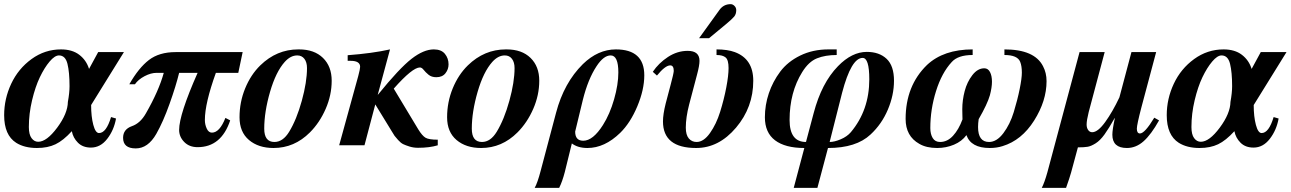

<svg xmlns="http://www.w3.org/2000/svg" viewBox="-23 -700 6220 925"><path d="M574 -449 416 -194Q416 -138 426.5 -98.5Q437 -59 454 -59Q489 -59 512 -136L536 -129Q526 -73 493.5 -31Q461 11 415 11Q376 11 352.5 -12.5Q329 -36 323 -68Q282 -23 244.5 -5Q207 13 155 13Q95 13 55 -12Q-3 -49 -3 -145Q-3 -224 31 -296.5Q65 -369 129 -415.5Q193 -462 271 -462Q325 -462 359 -436Q393 -410 406 -368L450 -449ZM312 -285Q312 -352 302 -392.5Q292 -433 261 -433Q241 -433 216 -403.5Q191 -374 169 -328Q147 -282 131.5 -217Q116 -152 116 -88Q116 -52 129 -34.5Q142 -17 161 -17Q202 -17 252.5 -85Q303 -153 304 -209Q312 -253 312 -285Z M1146 -449 1125 -349H1017Q964 -202 964 -122Q964 -100 973 -80.5Q982 -61 998 -61Q1035 -61 1063 -132L1086 -120Q1043 9 929 9Q889 9 864.5 -16Q840 -41 840 -74Q840 -148 929 -349H840Q825 -287 794 -200Q763 -113 730 -55Q690 15 631 15Q570 15 570 -36Q570 -77 612 -92Q653 -106 680 -154Q742 -262 766 -349H731Q704 -349 673.5 -333Q643 -317 627 -294H600Q645 -373 694.5 -411Q744 -449 823 -449Z M1414 -462H1418Q1491 -462 1533 -421Q1575 -380 1575 -311Q1575 -242 1546 -175.5Q1517 -109 1470 -62Q1395 13 1295 13Q1222 13 1176.5 -25.5Q1131 -64 1131 -135Q1131 -208 1158 -274Q1185 -340 1231 -385Q1310 -462 1414 -462ZM1456 -372Q1456 -400 1443.5 -416.5Q1431 -433 1409 -433Q1377 -433 1349 -402Q1306 -354 1278 -257.5Q1250 -161 1250 -80Q1250 -16 1299 -16Q1340 -16 1370 -65Q1406 -124 1431 -214.5Q1456 -305 1456 -372Z M1797 -244H1798Q1901 -371 1959.5 -416.5Q2018 -462 2067 -462Q2103 -462 2120.5 -440.5Q2138 -419 2138 -390Q2138 -366 2123 -347Q2108 -328 2079 -328Q2056 -328 2041.5 -340Q2027 -352 2018 -363.5Q2009 -375 2000 -375Q1964 -375 1874 -273L1992 -77Q2011 -46 2027 -36.5Q2043 -27 2086 -27V0Q2047 12 1991 12Q1969 12 1950 6Q1931 0 1919.5 -5.5Q1908 -11 1895 -25.5Q1882 -40 1878 -45.5Q1874 -51 1864 -68L1853 -86L1785 -197L1733 0H1611L1703 -334Q1712 -368 1712 -378Q1712 -407 1666 -407H1652V-434Q1771 -443 1856 -462Z M2414 -462H2418Q2491 -462 2533 -421Q2575 -380 2575 -311Q2575 -242 2546 -175.5Q2517 -109 2470 -62Q2395 13 2295 13Q2222 13 2176.5 -25.5Q2131 -64 2131 -135Q2131 -208 2158 -274Q2185 -340 2231 -385Q2310 -462 2414 -462ZM2456 -372Q2456 -400 2443.5 -416.5Q2431 -433 2409 -433Q2377 -433 2349 -402Q2306 -354 2278 -257.5Q2250 -161 2250 -80Q2250 -16 2299 -16Q2340 -16 2370 -65Q2406 -124 2431 -214.5Q2456 -305 2456 -372Z M2582 122 2656 -157Q2694 -301 2785 -391Q2858 -462 2944 -462Q3081 -462 3081 -337Q3081 -268 3047.5 -188Q3014 -108 2965 -60Q2890 13 2807 13Q2761 13 2732 -9L2698 129Q2686 175 2671 205H2553Q2567 180 2582 122ZM2785 -219 2748 -66Q2748 -22 2787 -22Q2834 -22 2882 -98Q2915 -150 2935.5 -221.5Q2956 -293 2956 -351Q2956 -433 2919 -433Q2885 -433 2851 -381Q2810 -319 2785 -219Z M3345 -516 3443 -652Q3463 -680 3497 -680Q3507 -680 3515.5 -671.5Q3524 -663 3524 -651Q3524 -632 3514 -620Q3504 -608 3474 -583L3393 -516ZM3429 -435V-462Q3482 -462 3517 -449Q3606 -416 3606 -311Q3606 -183 3523 -85Q3440 13 3331 13Q3171 13 3171 -115Q3171 -149 3184 -201L3208 -292Q3222 -344 3223 -358Q3223 -385 3206 -385Q3182 -385 3142 -336L3122 -354Q3150 -396 3195 -425.5Q3240 -455 3290 -455Q3347 -455 3347 -407Q3347 -384 3335 -340L3297 -196Q3281 -134 3281 -85Q3281 -50 3295.5 -33Q3310 -16 3333 -16Q3367 -16 3397.5 -59Q3428 -102 3446.5 -161.5Q3465 -221 3476 -278.5Q3487 -336 3487 -372Q3487 -411 3473 -423Q3459 -435 3429 -435Z M3860 -16 3897 -155Q3935 -300 4014 -381Q4081 -450 4153 -450Q4213 -450 4248.5 -416.5Q4284 -383 4284 -311Q4284 -242 4254.5 -172Q4225 -102 4171 -52Q4102 13 3966 13L3915 205H3801L3852 13Q3760 13 3711 -24Q3662 -61 3662 -135Q3662 -194 3681 -250.5Q3700 -307 3736 -355Q3772 -403 3832.5 -432.5Q3893 -462 3968 -462H4008V-435Q3953 -435 3913 -419Q3873 -403 3842 -353Q3781 -255 3781 -122Q3781 -16 3860 -16ZM4034 -253 3974 -16Q3997 -16 4027.5 -29Q4058 -42 4076 -63Q4165 -169 4165 -318Q4165 -421 4133 -421Q4078 -421 4034 -253Z M4816 -435V-462Q4961 -462 5002 -381Q5019 -349 5019 -309Q5019 -214 4959 -119Q4899 -24 4807 4Q4779 13 4745 13Q4655 13 4633 -49Q4611 -19 4573 -3Q4535 13 4492 13Q4440 13 4406 -7Q4340 -44 4340 -127Q4340 -287 4443 -387Q4523 -462 4663 -462V-435Q4592 -435 4562 -401Q4514 -349 4486.5 -261Q4459 -173 4459 -83Q4459 -54 4470.5 -35Q4482 -16 4506 -16Q4541 -16 4568.5 -46Q4596 -76 4614 -125Q4614 -130 4613.5 -146.5Q4613 -163 4613 -174Q4613 -217 4624.5 -261Q4636 -305 4661.5 -338Q4687 -371 4719 -371Q4737 -371 4746.5 -353Q4756 -335 4756 -306Q4756 -279 4746 -241Q4734 -199 4692 -126Q4689 -106 4689 -88Q4689 -16 4742 -16Q4779 -16 4811 -58.5Q4843 -101 4861 -160Q4879 -219 4889.5 -271Q4900 -323 4900 -350Q4900 -382 4892 -402Q4879 -435 4816 -435Z M5538 -133 5561 -120Q5523 -52 5486.5 -19.5Q5450 13 5406 13Q5336 13 5336 -51Q5336 -75 5348 -131H5347Q5319 -81 5298 -52Q5277 -23 5255.5 -9.5Q5234 4 5217.5 7Q5201 10 5170 10L5137 132Q5131 154 5113 205H4996Q5009 180 5023 130L5178 -449H5299L5222 -160Q5212 -120 5212 -100Q5212 -84 5219.5 -73.5Q5227 -63 5239 -63Q5266 -63 5301.5 -112Q5337 -161 5370 -231L5428 -449H5547L5476 -183Q5454 -99 5454 -80Q5454 -57 5469 -57Q5492 -57 5538 -133Z M6175 -449 6017 -194Q6017 -138 6027.5 -98.5Q6038 -59 6055 -59Q6090 -59 6113 -136L6137 -129Q6127 -73 6094.5 -31Q6062 11 6016 11Q5977 11 5953.5 -12.5Q5930 -36 5924 -68Q5883 -23 5845.5 -5Q5808 13 5756 13Q5696 13 5656 -12Q5598 -49 5598 -145Q5598 -224 5632 -296.5Q5666 -369 5730 -415.5Q5794 -462 5872 -462Q5926 -462 5960 -436Q5994 -410 6007 -368L6051 -449ZM5913 -285Q5913 -352 5903 -392.5Q5893 -433 5862 -433Q5842 -433 5817 -403.5Q5792 -374 5770 -328Q5748 -282 5732.5 -217Q5717 -152 5717 -88Q5717 -52 5730 -34.5Q5743 -17 5762 -17Q5803 -17 5853.5 -85Q5904 -153 5905 -209Q5913 -253 5913 -285Z"/></svg>

Font: STIX
Style: Bold Italic
Weight: 700
Italic angle: -16.33°
Designer: MicroPress Inc., with final additions and corrections provided by Coen Hoffman, Elsevier (retired)
Version: Version 1.1.1